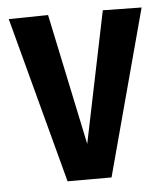

<svg xmlns="http://www.w3.org/2000/svg" viewBox="-44 -582 536 622"><g transform="rotate(-5 223.5 -271.0)"><path d="M151 0 7 -540 135 -542 225 -115 313 -542 439 -540 294 0Z"/></g></svg>

Font: Georama Semi Condensed SemiBold
Style: Regular
Weight: 600
Width: 4
Designer: Jean-Baptiste Levee
Foundry: Production Type
Version: Version 1.000